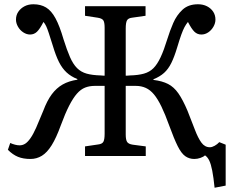

<svg xmlns="http://www.w3.org/2000/svg" viewBox="-20 -732 1084 901"><path d="M987 149Q982 100 976 69Q970 38 962 21.5Q954 5 942 -3Q935 4 920.5 9Q906 14 892 14Q868 14 849.5 1Q831 -12 814 -46Q797 -80 774 -143Q755 -196 737.5 -232Q720 -268 702.5 -289Q685 -310 664 -319.5Q643 -329 617 -329H570V-101Q570 -76 576.5 -66Q583 -56 603 -53L664 -45V0H379V-45L440 -54Q459 -56 465 -66.5Q471 -77 471 -105V-329H425Q400 -329 379.5 -321Q359 -313 341 -292.5Q323 -272 304.5 -236Q286 -200 265 -143Q244 -85 222.5 -50.5Q201 -16 176.5 -1Q152 14 123 14Q89 14 64.5 4Q40 -6 17 -29L28 -61Q39 -56 50.5 -53Q62 -50 72 -50Q86 -50 98 -57.5Q110 -65 123 -83.5Q136 -102 150 -133.5Q164 -165 183 -212Q201 -260 223 -289.5Q245 -319 274 -335.5Q303 -352 343 -358V-361Q313 -373 292.5 -392Q272 -411 257 -440.5Q242 -470 228 -517Q216 -555 209 -576.5Q202 -598 196.5 -609.5Q191 -621 184 -629Q167 -596 153.5 -583Q140 -570 121 -570Q105 -570 89.5 -580Q74 -590 64.5 -606.5Q55 -623 55 -640Q55 -661 66 -677Q77 -693 95 -702.5Q113 -712 137 -712Q171 -712 196 -697Q221 -682 240.5 -646Q260 -610 278 -548Q294 -497 308.5 -464Q323 -431 341.5 -412.5Q360 -394 386.5 -386.5Q413 -379 453 -378Q456 -378 459 -377.5Q462 -377 465 -377Q468 -377 471 -377V-602Q471 -628 464.5 -637Q458 -646 438 -649L379 -658V-703H663V-658L600 -649Q582 -647 576 -636.5Q570 -626 570 -598V-377Q574 -377 577 -377Q580 -377 583.5 -377.5Q587 -378 590 -378Q629 -379 655.5 -386.5Q682 -394 700 -412Q718 -430 733.5 -463Q749 -496 765 -548Q777 -587 793 -624Q809 -661 836.5 -686.5Q864 -712 909 -712Q933 -712 951.5 -702.5Q970 -693 980.5 -677Q991 -661 991 -640Q991 -623 981.5 -606.5Q972 -590 957 -580Q942 -570 925 -570Q906 -570 892.5 -583Q879 -596 862 -629Q853 -618 846 -605Q839 -592 831 -570Q823 -548 811 -508Q798 -465 784 -436.5Q770 -408 750 -390Q730 -372 700 -360V-357Q741 -352 768.5 -338Q796 -324 817 -294Q838 -264 860 -212Q880 -162 894.5 -123.5Q909 -85 925 -63Q941 -41 965 -41Q975 -41 987.5 -48Q1000 -55 1009 -65L1039 -53V139Z"/></svg>

Font: Literata 18pt
Style: Regular
Weight: 400
Designer: Latin by Veronika Burian and Jose Scaglione. Greek by Irene Vlachou. Cyrillic by Vera Evstafieva.
Foundry: TypeTogether
Version: Version 3.103;gftools[0.9.29]